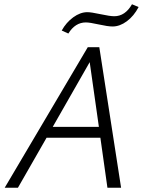

<svg xmlns="http://www.w3.org/2000/svg" viewBox="-20 -879 670 899"><path d="M598 -859 629 -846Q607 -804 574 -779.5Q541 -755 507 -755Q485 -755 442.5 -764.5Q400 -774 382 -774Q332 -774 300 -722L269 -736Q290 -774 323 -798Q356 -822 389 -822Q407 -822 451 -812.5Q495 -803 515 -803Q566 -803 598 -859ZM391 -658H445L547 0H483L450 -234H198L64 0H2ZM227 -285H443L400 -588Z"/></svg>

Font: EauTestText Semilight
Style: Italic
Weight: 300
Italic angle: -12°
Designer: Christian Thalmann (Catharsis Fonts)
Version: Version 0.001;PS 000.001;hotconv 1.0.88;makeotf.lib2.5.64775